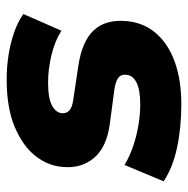

<svg xmlns="http://www.w3.org/2000/svg" viewBox="-14 -538 563 575"><g transform="rotate(-90 267.5 -250.5)"><path d="M243 11Q172 11 112 -2Q52 -15 12 -42L61 -159Q86 -144 116.5 -133.5Q147 -123 180 -117.5Q213 -112 242 -112Q287 -112 308.5 -123.5Q330 -135 331 -154Q333 -168 323.5 -176.5Q314 -185 290 -189L185 -203Q115 -212 82.5 -250Q50 -288 55 -343Q58 -388 88 -426Q118 -464 175 -488Q232 -512 317 -512Q354 -512 389.5 -506.5Q425 -501 457 -490Q489 -479 513 -462L463 -348Q432 -368 389.5 -378Q347 -388 308 -388Q260 -388 238.5 -376Q217 -364 216 -346Q215 -333 224 -324.5Q233 -316 254 -313L354 -298Q431 -287 464 -251.5Q497 -216 492 -155Q488 -103 456 -65.5Q424 -28 369.5 -8.5Q315 11 243 11Z"/></g></svg>

Font: Nunito Sans 9pt Black
Style: Italic
Weight: 900
Italic angle: -9°
Version: Version 3.101;gftools[0.9.27]